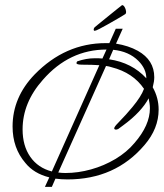

<svg xmlns="http://www.w3.org/2000/svg" viewBox="-20 -644 638 748"><path d="M155 84 172 47Q112 32 79 -9Q29 -67 29 -151Q29 -265 115 -354Q234 -476 392 -476H406L431 -532H458L432 -474Q481 -466 517 -446Q581 -410 581 -343Q581 -327 575 -304Q598 -263 598 -217Q598 -143 543 -79Q429 55 243 55Q219 55 196 52L182 84ZM182 24 367 -390Q353 -391 336.5 -391.5Q320 -392 300 -392Q278 -392 278 -398Q278 -402 281 -405Q316 -417 348 -417Q356 -417 364 -417Q372 -417 379 -416L395 -451Q250 -451 147 -333Q68 -244 68 -140Q68 -76 98 -33Q128 10 182 24ZM550 -339Q550 -376 519 -407Q482 -444 421 -450L405 -413Q494 -400 550 -339ZM235 30Q284 30 334.5 16Q385 2 429.5 -24.5Q474 -51 504 -87Q564 -156 564 -222Q564 -232 562.5 -241.5Q561 -251 559 -261Q546 -236 521 -209Q496 -182 459 -155L440 -141Q434 -139 433 -139Q425 -139 425 -144Q425 -150 439 -164Q474 -200 496 -227Q530 -268 541 -298Q498 -361 415 -382Q410 -384 404.5 -385Q399 -386 393 -387L207 28Q214 29 221 29.5Q228 30 235 30ZM349 -524Q345 -524 345 -529Q345 -534 349 -538Q354 -542 371 -556Q388 -570 408 -586Q428 -602 439 -611Q446 -616 450.5 -620Q455 -624 456 -624Q461 -624 465.5 -616.5Q470 -609 471 -600.5Q472 -592 468 -589Q457 -582 439 -571.5Q421 -561 401.5 -550Q382 -539 367.5 -531.5Q353 -524 349 -524Z"/></svg>

Font: Petemoss
Style: Regular
Weight: 400
Designer: Robert E. Leuschke
Foundry: Robert E. Leuschke
Version: Version 1.010; ttfautohint (v1.8.3)